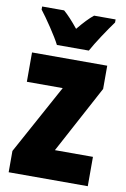

<svg xmlns="http://www.w3.org/2000/svg" viewBox="-87 -818 570 870"><g transform="rotate(10 198.5 -383.0)"><path d="M131 -606H278C299 -645 345 -714 373 -752V-766H274C254 -750 231 -726 204 -693C178 -725 156 -749 136 -766H35V-752C61 -719 114 -641 131 -606ZM380 0V-135H205L372 -446V-553H26V-418H191L16 -98V0Z"/></g></svg>

Font: Noto Sans Ethiopic ExtraCondensed Black
Style: Regular
Weight: 900
Width: 2
Designer: Monotype Design Team
Foundry: Monotype Imaging Inc.
Version: Version 2.102